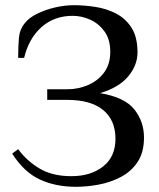

<svg xmlns="http://www.w3.org/2000/svg" viewBox="-20 -700 613 740"><path d="M273 20Q194 20 133 -8.5Q72 -37 27 -108L50 -125Q83 -80 132.5 -50.5Q182 -21 255 -21Q330 -21 377.5 -58.5Q425 -96 425 -165Q425 -237 377.5 -276Q330 -315 240 -315H162V-356H240Q282 -356 320 -372.5Q358 -389 381.5 -421Q405 -453 405 -500Q405 -548 383 -578.5Q361 -609 328 -624Q295 -639 260 -639Q189 -639 140 -595.5Q91 -552 73 -477H50Q50 -522 53 -554.5Q56 -587 75 -610Q92 -632 124 -647.5Q156 -663 193 -671.5Q230 -680 265 -680Q304 -680 347 -673.5Q390 -667 427 -648Q464 -629 487 -593Q510 -557 510 -498Q510 -449 474.5 -406Q439 -363 366 -341Q461 -325 498 -278Q535 -231 535 -170Q535 -113 510.5 -76Q486 -39 446 -18Q406 3 360.5 11.5Q315 20 273 20Z"/></svg>

Font: El Messiri Medium
Style: Regular
Weight: 500
Designer: Mohamed Gaber
Foundry: Kief Type Foundry
Version: Version 2.020; ttfautohint (v1.8.3)